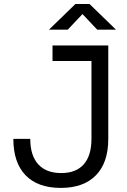

<svg xmlns="http://www.w3.org/2000/svg" viewBox="-20 -918 626 948"><path d="M280.3 9.8Q166.5 9.8 106.2 -52.7Q45.9 -115.2 45.9 -232.4H129.4Q129.4 -150.4 168.7 -106.9Q208 -63.5 282.7 -63.5Q355.5 -63.5 393.6 -106.7Q431.6 -149.9 431.6 -232.4V-616.7H239.3V-693.4H514.6V-232.4Q514.6 -114.7 453.6 -52.5Q392.6 9.8 280.3 9.8ZM221.7 -771.5 352.5 -898.4H421.9L552.7 -771.5H460L387.2 -848.6L314.5 -771.5Z"/></svg>

Font: CaskaydiaMono NF SemiLight
Style: Regular
Weight: 350
Designer: Aaron Bell
Foundry: Saja Typeworks
Version: Version 2111.001; ttfautohint (v1.8.4);Nerd Fonts 3.1.1